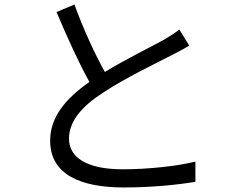

<svg xmlns="http://www.w3.org/2000/svg" viewBox="-20 -798 1040 846"><path d="M308 -778 229 -745C275 -636 328 -519 374 -437C267 -362 201 -281 201 -178C201 -28 337 28 525 28C650 28 765 16 841 3V-86C763 -66 630 -52 521 -52C363 -52 284 -104 284 -187C284 -263 340 -329 433 -389C531 -454 669 -520 737 -555C766 -570 791 -583 814 -597L770 -668C749 -651 728 -638 699 -621C644 -591 536 -538 442 -481C398 -560 348 -668 308 -778Z"/></svg>

Font: Noto Sans KR
Style: Regular
Weight: 400
Designer: Ryoko NISHIZUKA 西塚涼子 (kana, bopomofo & ideographs); Paul D. Hunt (Latin, Greek & Cyrillic); Sandoll Communications 산돌커뮤니
Foundry: Adobe
Version: Version 2.004;hotconv 1.0.118;makeotfexe 2.5.65603